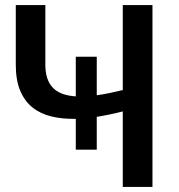

<svg xmlns="http://www.w3.org/2000/svg" viewBox="-20 -740 709 760"><path d="M583.5 -720V0H466V-299Q439 -292 413.5 -286.8Q388 -281.5 363 -277.5V-147.5H280V-269.5Q227.5 -268.5 183.8 -279Q140 -289.5 108.8 -314.5Q77.5 -339.5 60 -381Q42.5 -422.5 42.5 -483.5V-720H159.5V-483.5Q159.5 -425 188.2 -393.8Q217 -362.5 280 -358.5V-515.5H363V-363Q386 -366 411.5 -371.2Q437 -376.5 466 -383.5V-720Z"/></svg>

Font: Lato SemiBold
Style: Regular
Weight: 600
Designer: Lukasz Dziedzic with Adam Twardoch and Botio Nikoltchev
Foundry: tyPoland Lukasz Dziedzic
Version: Version 2.015; 2015-08-06; http://www.latofonts.com/